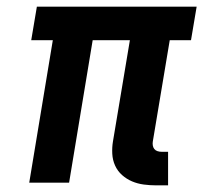

<svg xmlns="http://www.w3.org/2000/svg" viewBox="-20 -550 640 578"><path d="M450 8Q431 8 412.5 5.5Q394 3 377.5 -4Q361 -11 347.5 -23Q334 -35 326.5 -51.5Q319 -68 318 -87Q317 -106 320 -124L371 -429H259L188 0H68L139 -429H74L91 -530H572L555 -429H491L440 -124Q439 -118 440 -112Q441 -106 444.5 -101.5Q448 -97 454 -95Q460 -93 467 -93H486V8Z"/></svg>

Font: Iosevka Curly Extended
Style: Bold Italic
Weight: 700
Width: 7
Italic angle: -9°
Monospace: yes
Designer: Belleve Invis
Foundry: Belleve Invis
Version: Version 11.1.0; ttfautohint (v1.8.3)